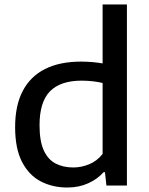

<svg xmlns="http://www.w3.org/2000/svg" viewBox="-20 -828 663 857"><path d="M280.5 9Q215 9 162.2 -18.2Q109.5 -45.5 78.5 -105Q47.5 -164.5 47.5 -260.5Q47.5 -357 81.5 -422Q115.5 -487 181 -520Q246.5 -553 342 -553Q368 -553 392.8 -550.8Q417.5 -548.5 438 -545V-808H546.5V0H455L448.5 -59.5H442.5Q415 -28.5 373.5 -9.8Q332 9 280.5 9ZM307 -80.5Q343 -80.5 378 -94.8Q413 -109 438 -141V-457.5Q419 -462.5 394.2 -465.2Q369.5 -468 344.5 -468Q250 -468 203.2 -420.5Q156.5 -373 156.5 -269Q156.5 -198.5 175.2 -157.2Q194 -116 228 -98.2Q262 -80.5 307 -80.5Z"/></svg>

Font: Encode Sans SemiExpanded Medium
Style: Regular
Weight: 500
Width: 6
Designer: Multiple Designers
Foundry: Impallari Type
Version: Version 3.002